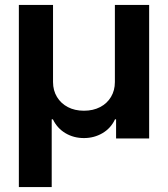

<svg xmlns="http://www.w3.org/2000/svg" viewBox="-20 -566 686 785"><path d="M57.1 198.7V-545.9H196.8V-230.5Q196.8 -196.3 212.9 -169.7Q229 -143.1 257.3 -128.2Q285.6 -113.3 323.2 -113.3Q360.8 -113.3 389.4 -128.2Q418 -143.1 433.8 -169.7Q449.7 -196.3 449.7 -230.5V-545.9H589.8V0H454.6V-78.1H450.2Q433.1 -41.5 398.9 -21.5Q364.7 -1.5 323.2 -1.5Q281.2 -1.5 247.6 -21.5Q213.9 -41.5 196.3 -78.1H191.4V198.7Z"/></svg>

Font: Inter Cardless Tabular Bold
Style: Bold
Weight: 700
Designer: Rasmus Andersson
Foundry: rsms
Version: Version 4.000;git-4fc901f